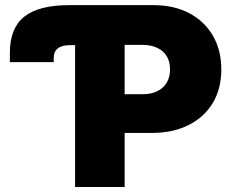

<svg xmlns="http://www.w3.org/2000/svg" viewBox="-20 -748 930 768"><path d="M19.5 -499.5V-537.6Q19.5 -635.3 77.1 -681.4Q134.8 -727.5 258.8 -727.5H280.8V-567.4H259.8Q227.5 -567.4 211.2 -554.4Q194.8 -541.5 194.8 -515.6V-499.5ZM280.3 0V-727.5H593.3Q675.3 -727.5 736.3 -695.6Q797.4 -663.6 831.3 -605.7Q865.2 -547.9 865.2 -470.2Q865.2 -392.1 830.6 -335.2Q795.9 -278.3 733.4 -247.3Q670.9 -216.3 587.4 -216.3H399.4V-371.1H549.8Q584.5 -371.1 609.1 -383.3Q633.8 -395.5 647 -417.7Q660.2 -439.9 660.2 -470.2Q660.2 -501.5 647 -523.2Q633.8 -544.9 609.1 -556.6Q584.5 -568.4 549.8 -568.4H478.5V0Z"/></svg>

Font: Inter 16pt Black
Style: Regular
Weight: 900
Version: Version 4.001;git-66647c0bb